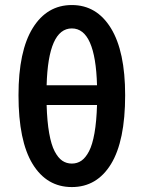

<svg xmlns="http://www.w3.org/2000/svg" viewBox="-20 -738 576 770"><path d="M54.2 -356Q54.2 -533.2 111.3 -625.5Q168.5 -717.8 268.1 -717.8Q367.7 -717.8 424.8 -625Q481.9 -532.2 481.9 -356Q481.9 -172.9 425.3 -80.3Q368.7 12.2 268.1 12.2Q167.5 12.2 110.8 -80.3Q54.2 -172.9 54.2 -356ZM167 -396H369.1Q362.8 -624 268.1 -624Q173.3 -624 167 -396ZM369.1 -316.9H167Q168.9 -251 177.2 -204.1Q185.5 -157.2 199.2 -131.1Q212.9 -105 229.7 -93.5Q246.6 -82 268.1 -82Q289.6 -82 306.4 -93.5Q323.2 -105 336.9 -131.1Q350.6 -157.2 358.9 -204.1Q367.2 -251 369.1 -316.9Z"/></svg>

Font: Toshiba Sans Medium
Style: Regular
Weight: 500
Designer: Paul D. Hunt
Foundry: Toshiba Corporation
Version: Version 2.020;PS 2.0;hotconv 1.0.86;makeotf.lib2.5.63406